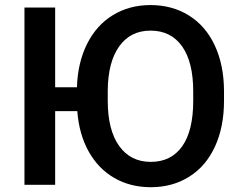

<svg xmlns="http://www.w3.org/2000/svg" viewBox="-20 -741 956 770"><path d="M878.4 -336.9Q878.4 -232.4 842.3 -153.6Q806.2 -74.7 739 -32.5Q671.9 9.8 584.5 9.8Q502.9 9.8 438.5 -27.3Q374 -64.5 335.4 -133.8Q296.9 -203.1 290 -295.4H201.2V0H78.1V-710.9H201.2V-391.1H288.6Q291.5 -489.3 329.1 -564.7Q366.7 -640.1 432.9 -680.4Q499 -720.7 583.5 -720.7Q670.4 -720.7 737.5 -679Q804.7 -637.2 841.3 -558.8Q877.9 -480.5 878.4 -376.5ZM754.9 -374Q754.9 -492.2 710.2 -555.2Q665.5 -618.2 583.5 -618.2Q503.4 -618.2 458.3 -555.4Q413.1 -492.7 412.1 -377.9V-336.9Q412.1 -219.7 457.8 -155.8Q503.4 -91.8 584.5 -91.8Q666.5 -91.8 710.7 -154.3Q754.9 -216.8 754.9 -336.9Z"/></svg>

Font: Roboto-o Medium
Style: Regular
Weight: 500
Designer: Google
Version: Version 2.134; 2016; ttfautohint (v1.6)